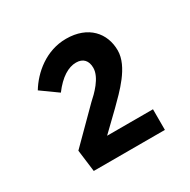

<svg xmlns="http://www.w3.org/2000/svg" viewBox="-94 -869 535 540"><g transform="rotate(-30 173.0 -598.5)"><path d="M296 -418V-485H147L205 -541C238 -574 293 -625 293 -678C293 -734 255 -779 183 -779C118 -779 68 -736 42 -693L95 -655C122 -691 149 -707 174 -707C197 -707 209 -693 209 -670C209 -638 174 -605 156 -589L56 -489L65 -418Z"/></g></svg>

Font: Lexend Peta
Style: Regular
Weight: 400
Designer: Bonnie Shaver-Troup, Thomas Jockin
Foundry: Lexend
Version: Version 1.007